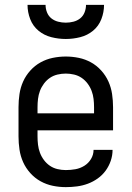

<svg xmlns="http://www.w3.org/2000/svg" viewBox="-20 -760 540 788"><path d="M250 8Q223 8 196.5 2.5Q170 -3 146.5 -16Q123 -29 104.5 -49.5Q86 -70 75 -94.5Q64 -119 60 -146Q56 -173 56 -200V-320Q56 -347 60 -374Q64 -401 75 -425.5Q86 -450 104.5 -470.5Q123 -491 146.5 -504Q170 -517 196.5 -522.5Q223 -528 250 -528Q277 -528 303.5 -522.5Q330 -517 353.5 -504Q377 -491 395.5 -470.5Q414 -450 425 -425.5Q436 -401 440 -374Q444 -347 444 -320V-225H134V-200Q134 -183 136 -166Q138 -149 144 -133Q150 -117 160.5 -103Q171 -89 185 -79.5Q199 -70 216 -66Q233 -62 250 -62Q270 -62 289.5 -65.5Q309 -69 326 -79.5Q343 -90 353.5 -107.5Q364 -125 364 -145H442Q442 -122 434.5 -100Q427 -78 413.5 -59.5Q400 -41 381 -27.5Q362 -14 340.5 -6Q319 2 296 5Q273 8 250 8ZM366 -295V-320Q366 -337 364 -354Q362 -371 356 -387Q350 -403 339.5 -417Q329 -431 315 -440.5Q301 -450 284 -454Q267 -458 250 -458Q233 -458 216 -454Q199 -450 185 -440.5Q171 -431 160.5 -417Q150 -403 144 -387Q138 -371 136 -354Q134 -337 134 -320V-295ZM250 -600Q220 -600 190.5 -607.5Q161 -615 138 -634Q115 -653 104 -681.5Q93 -710 93 -740H167Q167 -724 173 -709Q179 -694 191 -684.5Q203 -675 218.5 -671Q234 -667 250 -667Q266 -667 281.5 -671Q297 -675 309 -684.5Q321 -694 327 -709Q333 -724 333 -740H407Q407 -710 396 -681.5Q385 -653 362 -634Q339 -615 309.5 -607.5Q280 -600 250 -600Z"/></svg>

Font: Iosevka MaddieWtf
Style: Regular
Weight: 400
Monospace: yes
Designer: Belleve Invis
Foundry: Belleve Invis
Version: Version 31.3.0; ttfautohint (v1.8.3)